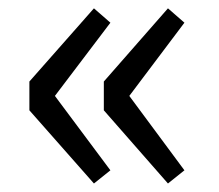

<svg xmlns="http://www.w3.org/2000/svg" viewBox="-20 -510 519 456"><path d="M203.1 -74.2 49.8 -248V-316.4L203.1 -490.2L242.2 -456.1L110.4 -282.2L242.2 -105.5ZM378.9 -74.2 226.6 -248V-316.4L378.9 -490.2L418 -456.1L287.1 -282.2L418 -105.5Z"/></svg>

Font: Taipei Sans TC Beta
Style: Regular
Weight: 400
Designer: JT Foundry
Foundry: JT Foundry
Version: Version 1.000